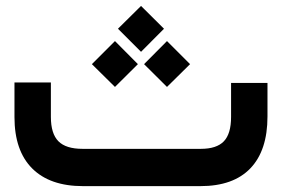

<svg xmlns="http://www.w3.org/2000/svg" viewBox="-20 -634 960 654"><path d="M261.2 -127H664.1Q717.8 -127 742.4 -152.6Q767.1 -178.2 767.1 -235.8V-332V-351.6H786.6H871.6H891.1V-332V-237.3Q891.1 -121.6 833 -60.8Q774.9 0 662.6 0H262.7Q149.9 0 89.6 -60.3Q29.3 -120.6 29.3 -235.4V-333.5V-353H48.8H133.8H153.3V-333.5V-235.8Q153.3 -178.7 179 -152.8Q204.6 -127 261.2 -127ZM381.8 -536.1 460.4 -613.8 538.6 -536.1 460.4 -457.5ZM470.7 -415.5 548.8 -494.1 627.4 -415.5 548.8 -337.9ZM293 -415.5 371.6 -494.1 449.7 -415.5 371.6 -337.9Z"/></svg>

Font: Shabnam FD-WOL
Style: Bold-FD-WOL
Weight: 700
Foundry: DejaVu fonts team - Redesigned by Saber Rastikerdar - Based on Vazir font
Version: Version 5.0.0